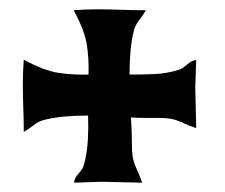

<svg xmlns="http://www.w3.org/2000/svg" viewBox="-20 -499 483 412"><path d="M401 -224Q384 -230 375.5 -234Q367 -238 360 -240.5Q353 -243 344 -244.5Q335 -246 316 -246Q303 -246 289.5 -246Q276 -246 261 -247Q262 -232 262.5 -218.5Q263 -205 263 -192Q263 -173 264.5 -164Q266 -155 268.5 -148Q271 -141 275 -132.5Q279 -124 285 -107L198 -109L139 -107Q139 -116 148.5 -126.5Q158 -137 160 -145Q167 -171 168.5 -197.5Q170 -224 169 -251Q143 -251 119.5 -249Q96 -247 76 -242Q63 -239 52.5 -230.5Q42 -222 31 -216Q31 -242 30 -268Q29 -294 29 -320Q29 -333 29.5 -345.5Q30 -358 31 -371Q73 -348 103.5 -343Q134 -338 170 -339Q171 -375 166 -405Q161 -435 138 -477Q151 -478 163.5 -478.5Q176 -479 189 -479Q215 -479 241 -478Q267 -477 293 -477Q287 -466 278.5 -455.5Q270 -445 267 -432Q262 -412 260 -388.5Q258 -365 258 -339Q284 -339 310.5 -340Q337 -341 363 -349Q371 -351 381.5 -360.5Q392 -370 401 -370L399 -311Z"/></svg>

Font: Fette Mikado
Style: Regular
Weight: 400
Designer: Peter Wiegel
Foundry: Peter Wiegel
Version: Version 1.000